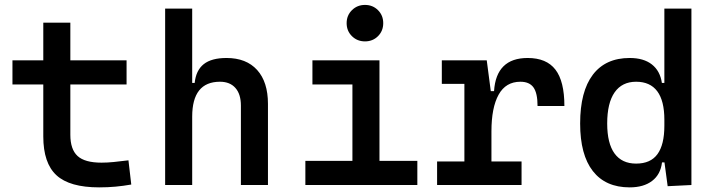

<svg xmlns="http://www.w3.org/2000/svg" viewBox="-20 -768 2970 797"><path d="M391.6 9.8Q269 9.8 214.4 -40.5Q159.7 -90.8 159.7 -201.7V-283.2H272V-208.5Q272 -147.9 302 -120.4Q332 -92.8 401.4 -92.8Q425.3 -92.8 452.1 -95.5Q479 -98.1 513.2 -102.5L524.9 -2Q491.2 3.9 459.5 6.8Q427.7 9.8 391.6 9.8ZM159.7 -246.6V-673.8H272V-246.6ZM31.7 -417.5V-517.6H505.4V-417.5Z M980 0V-329.6Q980 -377 957.3 -402.8Q934.6 -428.7 893.1 -428.7Q777.8 -428.7 777.8 -283.7L747.6 -423.8H788.1Q793.5 -476.1 825.7 -501.7Q857.9 -527.3 920.4 -527.3Q1002.4 -527.3 1047.4 -477.5Q1092.3 -427.7 1092.3 -336.9V0ZM665.5 0V-732.4H777.8V0Z M1442.9 0V-488.3H1555.2V0ZM1247.6 0V-100.1H1452.6V0ZM1545.4 0V-100.1H1712.4V0ZM1276.9 -417.5V-517.6H1555.2V-417.5ZM1495.1 -596.2Q1462.9 -596.2 1440.9 -617.9Q1418.9 -639.6 1418.9 -671.9Q1418.9 -704.1 1440.9 -725.8Q1462.9 -747.6 1495.1 -747.6Q1527.3 -747.6 1549.1 -725.8Q1570.8 -704.1 1570.8 -671.9Q1570.8 -639.6 1549.1 -617.9Q1527.3 -596.2 1495.1 -596.2Z M2020 -222.7 1989.7 -389.6H2030.8Q2039.6 -527.3 2170.4 -527.3Q2248.5 -527.3 2285.6 -479Q2322.8 -430.7 2322.8 -328.1H2211.4Q2211.4 -381.3 2194.6 -405Q2177.7 -428.7 2140.1 -428.7Q2079.6 -428.7 2049.8 -375Q2020 -321.3 2020 -222.7ZM1794.4 0V-97.7H2145V0ZM1907.7 0V-517.6H2000.5L2020 -369.1V0ZM1814 -419.9V-517.6H1993.7L2003.4 -419.9Z M2593.8 9.8Q2493.7 9.8 2440.9 -57.9Q2388.2 -125.5 2388.2 -255.4Q2388.2 -388.2 2440.9 -457.8Q2493.7 -527.3 2593.8 -527.3Q2651.9 -527.3 2686 -500.5Q2720.2 -473.6 2727.5 -423.8H2768.1L2737.8 -271Q2737.8 -349.6 2708.3 -389.2Q2678.7 -428.7 2620.6 -428.7Q2562 -428.7 2531.2 -384.5Q2500.5 -340.3 2500.5 -255.4Q2500.5 -172.9 2531 -130.9Q2561.5 -88.9 2620.6 -88.9Q2680.7 -88.9 2709.2 -128.2Q2737.8 -167.5 2737.8 -246.1L2772.9 -93.8H2728Q2722.2 -43.9 2687 -17.1Q2651.9 9.8 2593.8 9.8ZM2751.5 4.9 2737.8 -97.2V-732.4H2850.1V0Z"/></svg>

Font: Cascadia Code Medium
Style: Regular
Weight: 500
Monospace: yes
Designer: Aaron Bell
Foundry: Saja Typeworks
Version: Version 2407.024